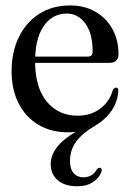

<svg xmlns="http://www.w3.org/2000/svg" viewBox="-20 -464 463 687"><path d="M342.5 152Q335.5 171.5 313.2 187Q291 202.5 256.5 202.5Q212 202.5 186.8 181Q161.5 159.5 161.5 123.5Q161.5 60 251 7.5Q236 9.5 224 9.5Q163 9.5 117.5 -17.5Q72 -44.5 46.8 -93.8Q21.5 -143 21.5 -209.5Q21.5 -277.5 47.2 -330.8Q73 -384 120 -414.2Q167 -444.5 230.5 -444.5Q282.5 -444.5 321.5 -422Q360.5 -399.5 382.2 -360.2Q404 -321 404 -270.5Q404 -239 370.5 -239H105.5Q107 -147.5 148.8 -98.8Q190.5 -50 258 -50Q305.5 -50 339.2 -75.8Q373 -101.5 383.5 -141.5Q389 -150.5 395 -150.5Q404 -150 403.5 -138.5Q400.5 -98 378 -66.2Q355.5 -34.5 318.5 -13Q275.5 12 253 42Q230.5 72 230.5 111.5Q230.5 141 243.8 155.8Q257 170.5 278 170.5Q310 170.5 326 143Q331.5 135 338 136.5Q347.5 139.5 342.5 152ZM219 -415.5Q170 -415.5 139.5 -375Q109 -334.5 106 -261.5H294Q311.5 -261.5 311.5 -279Q311.5 -344 285.5 -379.8Q259.5 -415.5 219 -415.5Z"/></svg>

Font: Fraunces 144pt Soft
Style: Regular
Weight: 400
Version: Version 1.000;[0bf87f6ff]